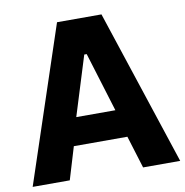

<svg xmlns="http://www.w3.org/2000/svg" viewBox="-86 -776 822 851"><g transform="rotate(-10 325.0 -350.0)"><path d="M-7 0H160L204 -146H445L490 0H657L426 -700H226ZM237 -271 320 -538H331L413 -271Z"/></g></svg>

Font: Fixel Text Bold
Style: Bold
Weight: 700
Width: 4
Designer: AlfaBravo + MacPaw
Foundry: Kyrylo Tkachov, Marchela Mozhyna, Serhii Makarenko, Maria Weinstein, Zakhar Kryvoshyya
Version: Version 1.211